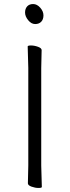

<svg xmlns="http://www.w3.org/2000/svg" viewBox="-20 -920 344 950"><path d="M184 -812.5Q173 -801 154 -801Q135 -801 119.5 -820Q104 -839 104 -858Q104 -877 114.5 -888.5Q125 -900 144 -900Q163 -900 179 -882Q195 -864 195 -844Q195 -824 184 -812.5ZM120 -102V-584L117 -690Q117 -695 133.5 -695Q150 -695 168 -688.5Q186 -682 186 -672L184 -583V-101L187 5Q187 10 170.5 10Q154 10 136 3.5Q118 -3 118 -13Z"/></svg>

Font: Moon Stars Kai T Light
Style: Regular
Weight: 300
Designer: GuiWonder
Version: Version 1.101